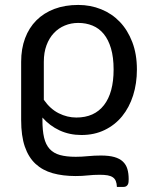

<svg xmlns="http://www.w3.org/2000/svg" viewBox="-20 -534 602 758"><path d="M153 -140Q178.5 -103.5 212 -86.8Q245.5 -70 281.5 -70Q352.5 -70 390.5 -119Q428.5 -168 428.5 -259.5Q428.5 -308 418.2 -342.8Q408 -377.5 389.5 -400Q371 -422.5 345.2 -433Q319.5 -443.5 289 -443.5Q260.5 -443.5 235.8 -433.2Q211 -423 192.5 -403.2Q174 -383.5 163.5 -355Q153 -326.5 153 -290ZM147.5 -60Q147.5 -18.5 154 9.2Q160.5 37 176 54Q191.5 71 216.8 78Q242 85 279 85Q301.5 85 327 82.5Q352.5 80 378.5 80Q410.5 80 431.5 86Q452.5 92 465 103.8Q477.5 115.5 482.8 133Q488 150.5 488 173Q488 179 487.5 184.5Q487 190 484.8 194.2Q482.5 198.5 478.5 201.2Q474.5 204 467 204H441.5Q441 190 437.2 180.8Q433.5 171.5 425.5 166Q417.5 160.5 404.8 158.2Q392 156 373.5 156Q349 156 326.8 158.5Q304.5 161 278.5 161Q228 161 188 149.8Q148 138.5 120.2 112.8Q92.5 87 78 44.8Q63.5 2.5 63.5 -60V-290Q63.5 -341.5 79 -383Q94.5 -424.5 123.8 -453.8Q153 -483 194.8 -498.8Q236.5 -514.5 289 -514.5Q337 -514.5 379.2 -497.5Q421.5 -480.5 452.8 -448Q484 -415.5 502.2 -368Q520.5 -320.5 520.5 -259.5Q520.5 -204.5 505.5 -157.2Q490.5 -110 462.2 -75.2Q434 -40.5 393.2 -20.8Q352.5 -1 301.5 -1Q254.5 -1 215.2 -19.2Q176 -37.5 147.5 -70Z"/></svg>

Font: Lato
Style: Regular
Weight: 400
Designer: Lukasz Dziedzic with Adam Twardoch and Botio Nikoltchev
Foundry: tyPoland Lukasz Dziedzic
Version: Version 2.015; 2015-08-06; http://www.latofonts.com/